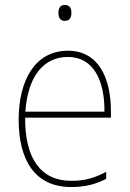

<svg xmlns="http://www.w3.org/2000/svg" viewBox="-20 -742 521 772"><path d="M240 -722C220 -722 215 -706 215 -690C215 -673 221 -658 240 -658C261 -658 267 -672 267 -690C267 -706 263 -722 240 -722ZM253 -538C119 -538 55 -416 55 -261C55 -100 119 10 266 10C322 10 365 -1 407 -23V-51C355 -24 319 -15 266 -15C144 -15 80 -105 81 -269H426V-295C426 -427 377 -538 253 -538ZM253 -513C355 -513 401 -420 400 -293H82C92 -438 157 -513 253 -513Z"/></svg>

Font: Noto Sans Georgian SemiCondensed Thin
Style: Regular
Weight: 100
Width: 4
Designer: Monotype Design Team, Akaki Razmadze
Foundry: Google LLC
Version: Version 2.005